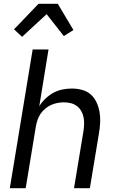

<svg xmlns="http://www.w3.org/2000/svg" viewBox="-20 -997 640 1017"><path d="M32 0 153 -735H237L188 -434Q201 -456 220.5 -474.5Q240 -493 263 -505.5Q286 -518 311 -523Q336 -528 361 -528Q389 -528 416 -520.5Q443 -513 462 -495.5Q481 -478 492 -453.5Q503 -429 507.5 -402Q512 -375 510.5 -347Q509 -319 504 -290L456 0H372L422 -302Q425 -321 425.5 -340Q426 -359 422.5 -376.5Q419 -394 410 -409.5Q401 -425 387 -435.5Q373 -446 355 -450.5Q337 -455 318 -455Q301 -455 283.5 -451.5Q266 -448 249.5 -440.5Q233 -433 218.5 -420.5Q204 -408 194 -393Q184 -378 178.5 -361Q173 -344 170 -327L116 0ZM97 -802 54 -842 73 -861 184 -977H286L369 -838L318 -806L227 -922Z"/></svg>

Font: Iosevka Custom Oblique
Style: Regular
Weight: 400
Italic angle: -9°
Designer: Belleve Invis
Foundry: Belleve Invis
Version: Version 27.0.1